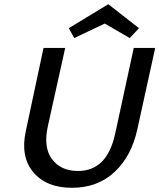

<svg xmlns="http://www.w3.org/2000/svg" viewBox="-20 -886 758 913"><path d="M478 -774 333 -705 307 -752 495 -866 641 -752 597 -705ZM616 -658H718L633 -271Q605 -143 524.5 -68Q444 7 322 7Q200 7 138 -67.5Q76 -142 103 -264L187 -658H290L208 -288Q185 -186 227 -129.5Q269 -73 351 -73Q490 -73 528 -252Z"/></svg>

Font: EauTestInfant Semibold
Style: Italic
Weight: 600
Italic angle: -12°
Designer: Christian Thalmann (Catharsis Fonts)
Version: Version 0.001;PS 000.001;hotconv 1.0.88;makeotf.lib2.5.64775